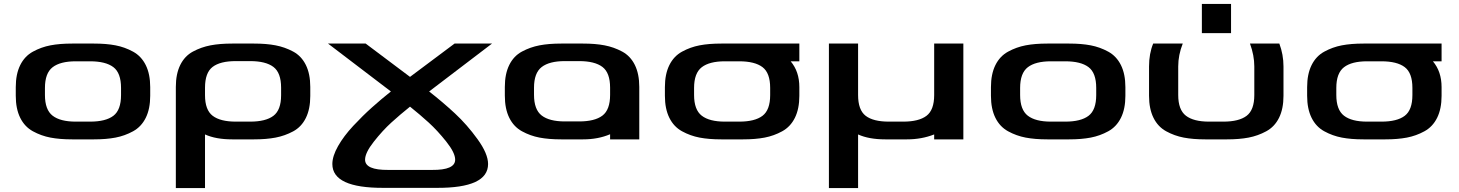

<svg xmlns="http://www.w3.org/2000/svg" viewBox="-20 -707 7403 974"><path d="M208 -261V-225Q208 -150 247 -120Q286 -90 364 -90H437Q516 -90 555 -119.5Q594 -149 594 -225V-261Q594 -337 555 -366.5Q516 -396 437 -396H364Q286 -396 247 -366Q208 -336 208 -261ZM457 0H346Q283 0 236 -9Q189 -18 147 -41Q105 -64 82.5 -109.5Q60 -155 60 -221V-265Q60 -331 82.5 -376.5Q105 -422 147 -445Q189 -468 236 -477Q283 -486 346 -486H457Q519 -486 566 -477Q613 -468 655 -445Q697 -422 719.5 -376.5Q742 -331 742 -265V-221Q742 -155 719.5 -109.5Q697 -64 655 -41Q613 -18 566 -9Q519 0 457 0Z M1269 -486Q1331 -486 1378 -477Q1425 -468 1467 -445.5Q1509 -423 1531.5 -377.5Q1554 -332 1554 -266V-220Q1554 -154 1531.5 -108.5Q1509 -63 1467 -40.5Q1425 -18 1378 -9Q1331 0 1269 0H1158Q1075 0 1020 -25V247H872V-266Q872 -332 894.5 -377.5Q917 -423 959 -445.5Q1001 -468 1048 -477Q1095 -486 1158 -486ZM1406 -224V-262Q1406 -338 1367 -367.5Q1328 -397 1249 -397H1176Q1097 -397 1058.5 -367.5Q1020 -338 1020 -262V-224Q1020 -149 1059 -119.5Q1098 -90 1176 -90H1249Q1328 -90 1367 -119.5Q1406 -149 1406 -224Z M1950 155H2172Q2289 156 2289 103Q2289 68 2244 11.5Q2199 -45 2154.5 -85.5Q2110 -126 2060 -166Q2010 -126 1965.5 -85.5Q1921 -45 1876.5 11.5Q1832 68 1832 103Q1832 156 1950 155ZM2060 -317 2286 -486H2476L2157 -243Q2226 -189 2287.5 -132Q2349 -75 2402.5 -1Q2456 73 2456 125Q2456 247 2196 246H1926Q1666 247 1666 125Q1666 85 1695 34Q1724 -17 1772 -68.5Q1820 -120 1867 -162Q1914 -204 1963 -243L1644 -486H1835Z M2689 -262V-226Q2689 -151 2728 -121Q2767 -91 2845 -91H2918Q2997 -91 3036 -120.5Q3075 -150 3075 -226V-262Q3075 -338 3036 -367.5Q2997 -397 2918 -397H2845Q2767 -397 2728 -367Q2689 -337 2689 -262ZM3223 -266V0H3075V-26Q3014 0 2938 0H2827Q2764 0 2717 -9Q2670 -18 2628 -41Q2586 -64 2563.5 -109.5Q2541 -155 2541 -222V-266Q2541 -332 2563.5 -377.5Q2586 -423 2628 -445.5Q2670 -468 2717 -477Q2764 -486 2827 -486H2938Q3000 -486 3047 -477Q3094 -468 3136 -445.5Q3178 -423 3200.5 -377.5Q3223 -332 3223 -266Z M3501 -225Q3501 -150 3540 -120Q3579 -90 3657 -90H3730Q3809 -90 3848 -119.5Q3887 -149 3887 -225V-261Q3887 -337 3848 -366.5Q3809 -396 3730 -396H3657Q3579 -396 3540 -366Q3501 -336 3501 -261ZM4035 -486V-396H3991Q4035 -344 4035 -265V-221Q4035 -155 4012.5 -109.5Q3990 -64 3948 -41Q3906 -18 3859 -9Q3812 0 3750 0H3639Q3576 0 3529 -9Q3482 -18 3440 -41Q3398 -64 3375.5 -109.5Q3353 -155 3353 -221V-265Q3353 -331 3375.5 -376.5Q3398 -422 3440 -445Q3482 -468 3529 -477Q3576 -486 3639 -486Z M4489 -90H4562Q4641 -90 4680 -119.5Q4719 -149 4719 -225V-486H4867V0H4719V-25Q4655 0 4581 0H4471Q4388 0 4333 -25V247H4185V-486H4333V-225Q4333 -149 4371.5 -119.5Q4410 -90 4489 -90Z M5155 -261V-225Q5155 -150 5194 -120Q5233 -90 5311 -90H5384Q5463 -90 5502 -119.5Q5541 -149 5541 -225V-261Q5541 -337 5502 -366.5Q5463 -396 5384 -396H5311Q5233 -396 5194 -366Q5155 -336 5155 -261ZM5404 0H5293Q5230 0 5183 -9Q5136 -18 5094 -41Q5052 -64 5029.5 -109.5Q5007 -155 5007 -221V-265Q5007 -331 5029.5 -376.5Q5052 -422 5094 -445Q5136 -468 5183 -477Q5230 -486 5293 -486H5404Q5466 -486 5513 -477Q5560 -468 5602 -445Q5644 -422 5666.5 -376.5Q5689 -331 5689 -265V-221Q5689 -155 5666.5 -109.5Q5644 -64 5602 -41Q5560 -18 5513 -9Q5466 0 5404 0Z M5957 -370V-225Q5957 -150 5996 -120Q6035 -90 6113 -90H6186Q6265 -90 6304 -119.5Q6343 -149 6343 -225V-370Q6343 -426 6321 -486H6470Q6491 -430 6491 -370V-221Q6491 -155 6468.5 -109.5Q6446 -64 6403.5 -41Q6361 -18 6314 -9Q6267 0 6205 0H6094Q6032 0 5985 -9Q5938 -18 5896 -41Q5854 -64 5831.5 -109.5Q5809 -155 5809 -221V-370Q5809 -435 5830 -486H5980Q5957 -428 5957 -370ZM6225 -687V-539H6077V-687Z M6759 -225Q6759 -150 6798 -120Q6837 -90 6915 -90H6988Q7067 -90 7106 -119.5Q7145 -149 7145 -225V-261Q7145 -337 7106 -366.5Q7067 -396 6988 -396H6915Q6837 -396 6798 -366Q6759 -336 6759 -261ZM7293 -486V-396H7249Q7293 -344 7293 -265V-221Q7293 -155 7270.5 -109.5Q7248 -64 7206 -41Q7164 -18 7117 -9Q7070 0 7008 0H6897Q6834 0 6787 -9Q6740 -18 6698 -41Q6656 -64 6633.5 -109.5Q6611 -155 6611 -221V-265Q6611 -331 6633.5 -376.5Q6656 -422 6698 -445Q6740 -468 6787 -477Q6834 -486 6897 -486Z"/></svg>

Font: Aneo
Style: Bold
Weight: 700
Designer: Anastasios Pappas
Foundry: Anastasios Pappas
Version: Version 1.000